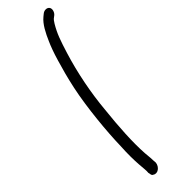

<svg xmlns="http://www.w3.org/2000/svg" viewBox="-309 -692 902 902"><g transform="rotate(-45 142.5 -240.5)"><path d="M72 211C91 224 117 205 120 179L119 166C119 158 118 139 115 111C110 34 116 -63 127 -165C136 -268 158 -380 189 -480C209 -544 220 -577 245 -619C252 -631 257 -636 259 -638L272 -648C278 -653 282 -660 284 -668C288 -685 278 -696 263 -696C255 -696 248 -693 242 -688L231 -679C204 -657 184 -617 168 -580C158 -558 146 -526 134 -485C122 -445 109 -398 97 -342C74 -234 60 -84 58 8C55 58 56 98 58 127C60 160 63 172 61 189C61 190 62 190 62 191C64 209 67 208 72 211Z"/></g></svg>

Font: Stray Cat
Style: BdCnObl
Weight: 700
Version: Version 1.0